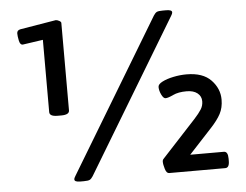

<svg xmlns="http://www.w3.org/2000/svg" viewBox="-51 -765 1066 831"><g transform="rotate(-5 482.5 -350.0)"><path d="M192 -289Q157 -289 157 -308V-622L68 -609Q57 -609 53 -628Q49 -647 49 -659Q49 -673 64 -676L220 -702Q226 -702 234.5 -697.5Q243 -693 243 -688V-308Q243 -289 208 -289ZM265 3Q240 3 240 -8Q240 -14 246 -23L645 -685Q652 -696 659 -699.5Q666 -703 685 -703H700Q725 -703 725 -692Q725 -686 719 -677L320 -15Q313 -4 306 -0.5Q299 3 280 3ZM651 0Q640 0 634 -19.5Q628 -39 628 -52Q628 -55 629 -58Q630 -61 635 -66L780 -223Q801 -246 811 -262Q821 -278 821 -297Q821 -319 804 -332.5Q787 -346 757 -346Q721 -346 698 -335Q675 -324 664 -324Q655 -324 646.5 -341.5Q638 -359 638 -375Q638 -387 657.5 -397Q677 -407 706 -413Q735 -419 763 -419Q834 -419 869.5 -382Q905 -345 905 -297Q905 -262 891 -235.5Q877 -209 847 -177L749 -71H895Q913 -71 913 -40V-30Q913 0 895 0Z"/></g></svg>

Font: Asap Expanded
Style: Bold
Weight: 700
Width: 7
Designer: Pablo Cosgaya
Foundry: Omnibus-Type
Version: Version 3.001; ttfautohint (v1.8.4.7-5d5b)